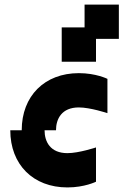

<svg xmlns="http://www.w3.org/2000/svg" viewBox="-20 -820 540 840"><path d="M75 -250H25C25 -100 125 0 275 0C350 0 400 -25 400 -25V-175C400 -175 325 -150 275 -150C200 -150 175 -200 175 -250H225C225 -300 250 -350 325 -350C375 -350 450 -325 450 -325V-475C450 -475 400 -500 325 -500C175 -500 75 -400 75 -250ZM250 -550H400V-650H500V-800H350V-700H250Z"/></svg>

Font: LS-VG5000 Bold Shifted
Style: Regular
Weight: 400
Designer: Justin Bihan, 2021
Foundry: Justin Bihan, 2021
Version: Version 1.000;Glyphs 3.1.2 (3151)